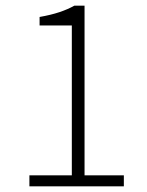

<svg xmlns="http://www.w3.org/2000/svg" viewBox="-20 -659 519 679"><path d="M84 0V-39H234V-569H120V-599Q160 -606 190 -616Q220 -626 243 -639H279V-39H418V0Z"/></svg>

Font: Mada Light
Style: Regular
Weight: 300
Designer: Khaled Hosny
Version: Version 1.5